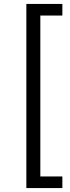

<svg xmlns="http://www.w3.org/2000/svg" viewBox="-20 -762 358 976"><path d="M114 194H297V135H185V-683H297V-742H114Z"/></svg>

Font: Montserrat Lite
Style: Regular
Weight: 400
Designer: Julieta Ulanovsky
Foundry: Julieta Ulanovsky
Version: Version 7.200;PS 007.200;hotconv 1.0.88;makeotf.lib2.5.64775